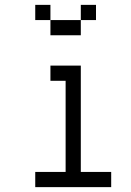

<svg xmlns="http://www.w3.org/2000/svg" viewBox="-20 -770 540 790"><path d="M437.5 0V-62.5H312.5V-500H187.5V-437.5H250Q250 -437.5 250 -62.5H125V0ZM375 -687.5V-750H312.5V-687.5H187.5V-625H312.5V-687.5ZM187.5 -687.5V-750H125V-687.5Z"/></svg>

Font: Unifont
Style: Regular
Weight: 500
Version: Version 13.0.05